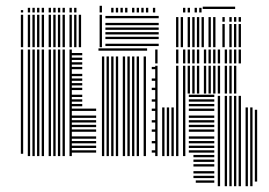

<svg xmlns="http://www.w3.org/2000/svg" viewBox="-20 -539 929 663"><path d="M60 -8H52V-368H60ZM84 0H76V-368H84ZM100 0H92V-368H100ZM116 0H108V-368H116ZM132 0H124V-368H132ZM156 0H148V-368H156ZM172 0H164V-368H172ZM188 0H180V-368H188ZM204 0H196V-368H204ZM228 0H220V-368H228ZM312 -12H224V-20H312ZM312 -28H224V-36H312ZM312 -44H224V-52H312ZM312 -60H224V-68H312ZM312 -84H224V-92H312ZM312 -100H224V-108H312ZM312 -116H224V-124H312ZM312 -132H224V-140H312ZM312 -156H224V-164H312ZM264 -172H224V-180H264ZM264 -188H224V-196H264ZM264 -204H224V-212H264ZM264 -228H224V-236H264ZM264 -244H224V-252H264ZM264 -260H224V-268H264ZM264 -276H224V-284H264ZM264 -300H224V-308H264ZM264 -316H224V-324H264ZM264 -332H224V-340H264ZM264 -348H224V-356H264ZM340 0H332V-344H340ZM356 0H348V-344H356ZM372 0H364V-344H372ZM388 0H380V-344H388ZM412 0H404V-344H412ZM428 0H420V-344H428ZM444 0H436V-344H444ZM460 0H452V-344H460ZM484 0H476V-344H484ZM488 -364H320V-372H488ZM520 -12H504V-20H520ZM520 -44H504V-52H520ZM520 -84H504V-92H520ZM520 -116H504V-124H520ZM520 -156H504V-164H520ZM520 -188H504V-196H520ZM520 -228H504V-236H520ZM520 -260H504V-268H520ZM520 -300H504V-308H520ZM524 0H516V-216H524ZM548 0H540V-168H548ZM564 0H556V-168H564ZM580 0H572V-168H580ZM596 0H588V-216H596ZM620 0H612V-216H620ZM720 92H656V84H720ZM720 76H648V68H720ZM720 60H648V52H720ZM720 36H648V28H720ZM720 20H648V12H720ZM720 4H648V-4H720ZM720 -12H632V-20H720ZM720 -28H632V-36H720ZM720 -44H632V-52H720ZM720 -60H632V-68H720ZM720 -84H632V-92H720ZM720 -100H632V-108H720ZM720 -116H632V-124H720ZM720 -132H632V-140H720ZM720 -156H632V-164H720ZM720 -172H632V-180H720ZM720 -188H632V-196H720ZM720 -204H632V-212H720ZM740 104H732V-208H740ZM764 104H756V-208H764ZM780 104H772V-208H780ZM796 104H788V-208H796ZM812 104H804V-208H812ZM836 104H828V-168H836ZM852 104H844V-168H852ZM868 88H860V-160H868ZM524 -216H516V-312H524ZM596 -216H588V-312H596ZM620 -216H612V-312H620ZM636 -216H628V-312H636ZM652 -216H644V-312H652ZM668 -216H660V-312H668ZM692 -216H684V-312H692ZM708 -216H700V-312H708ZM724 -216H716V-312H724ZM740 -216H732V-312H740ZM764 -216H756V-312H764ZM780 -216H772V-312H780ZM796 -216H788V-312H796ZM524 -320H516V-368H524ZM596 -320H588V-368H596ZM620 -320H612V-368H620ZM636 -320H628V-368H636ZM652 -320H644V-368H652ZM668 -320H660V-368H668ZM692 -320H684V-368H692ZM708 -320H700V-368H708ZM724 -320H716V-368H724ZM740 -320H732V-368H740ZM764 -320H756V-368H764ZM780 -320H772V-368H780ZM796 -320H788V-368H796ZM812 -320H804V-368H812ZM60 -376H52V-488H60ZM84 -376H76V-488H84ZM100 -376H92V-488H100ZM116 -376H108V-488H116ZM132 -376H124V-488H132ZM156 -376H148V-488H156ZM172 -376H164V-488H172ZM188 -376H180V-488H188ZM204 -376H196V-488H204ZM228 -376H220V-488H228ZM244 -376H236V-488H244ZM260 -376H252V-488H260ZM332 -376H324V-488H332ZM528 -380H344V-388H528ZM528 -404H344V-412H528ZM528 -420H344V-428H528ZM528 -436H344V-444H528ZM528 -452H344V-460H528ZM528 -476H344V-484H528ZM596 -376H588V-480H596ZM612 -376H604V-480H612ZM636 -376H628V-480H636ZM652 -376H644V-480H652ZM668 -376H660V-480H668ZM684 -376H676V-480H684ZM708 -376H700V-480H708ZM724 -376H716V-480H724ZM756 -376H748V-456H756ZM780 -376H772V-456H780ZM796 -376H788V-456H796ZM812 -376H804V-456H812ZM756 -464H748V-480H756ZM780 -464H772V-480H780ZM796 -464H788V-480H796ZM812 -464H804V-480H812ZM60 -496H52V-504H60ZM84 -496H76V-512H84ZM100 -496H92V-512H100ZM116 -496H108V-512H116ZM132 -496H124V-512H132ZM156 -496H148V-512H156ZM172 -496H164V-512H172ZM188 -496H180V-512H188ZM204 -496H196V-512H204ZM228 -496H220V-512H228ZM244 -496H236V-512H244ZM332 -496H324V-519H332ZM372 -496H364V-512H372ZM388 -496H380V-512H388ZM404 -496H396V-512H404ZM420 -496H412V-512H420ZM444 -496H436V-512H444ZM460 -496H452V-512H460ZM476 -496H468V-512H476ZM492 -496H484V-512H492ZM516 -496H508V-512H516ZM620 -496H612V-512H620ZM636 -496H628V-512H636ZM660 -496H652V-512H660ZM676 -496H668V-512H676ZM792 -508H680V-516H792Z"/></svg>

Font: Rubik Lines
Style: Regular
Weight: 400
Designer: Hubert and Fischer, NaN
Foundry: Hubert and Fischer, NaN
Version: Version 2.201